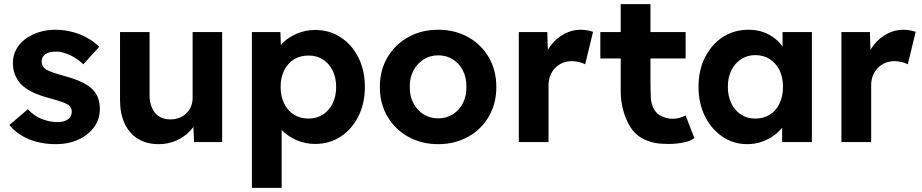

<svg xmlns="http://www.w3.org/2000/svg" viewBox="-20 -683 4432 923"><path d="M25 -82 114 -158Q144 -125 182 -110.5Q220 -96 258 -96Q273 -96 285.5 -99.5Q298 -103 307 -109.5Q316 -116 320.5 -125.5Q325 -135 325 -146Q325 -168 307 -180Q297 -186 276 -193.5Q255 -201 222 -210Q171 -223 135.5 -240.5Q100 -258 79 -280Q61 -301 51.5 -325.5Q42 -350 42 -380Q42 -416 58 -445.5Q74 -475 102.5 -496Q131 -517 168 -528.5Q205 -540 246 -540Q287 -540 326 -530Q365 -520 398.5 -501.5Q432 -483 457 -458L381 -374Q363 -391 340.5 -405Q318 -419 294 -427Q270 -435 251 -435Q234 -435 220.5 -432Q207 -429 198 -422.5Q189 -416 184.5 -407Q180 -398 180 -387Q180 -376 185.5 -366Q191 -356 201 -349Q212 -343 233.5 -335Q255 -327 292 -317Q340 -304 373.5 -288Q407 -272 427 -251Q444 -233 452 -210Q460 -187 460 -159Q460 -110 432.5 -72Q405 -34 357 -12Q309 10 249 10Q175 10 117.5 -14.5Q60 -39 25 -82Z M557 -203V-529H699V-226Q699 -190 711 -163.5Q723 -137 745 -123Q767 -109 799 -109Q822 -109 841.5 -116.5Q861 -124 875.5 -138Q890 -152 898 -171Q906 -190 906 -212V-529H1048V0H913L908 -109L934 -121Q922 -84 894 -54Q866 -24 827 -7Q788 10 743 10Q685 10 643.5 -15.5Q602 -41 579.5 -88.5Q557 -136 557 -203Z M1191 220V-529H1328L1332 -410L1306 -419Q1313 -451 1340.5 -478Q1368 -505 1409 -522Q1450 -539 1495 -539Q1564 -539 1618 -503.5Q1672 -468 1703 -406.5Q1734 -345 1734 -265Q1734 -186 1703 -124Q1672 -62 1618 -26.5Q1564 9 1495 9Q1449 9 1407.5 -8.5Q1366 -26 1337.5 -55Q1309 -84 1301 -117L1334 -131V220ZM1596 -265Q1596 -310 1579 -344Q1562 -378 1532.5 -397Q1503 -416 1463 -416Q1423 -416 1393 -397.5Q1363 -379 1346 -344.5Q1329 -310 1329 -265Q1329 -220 1346 -185.5Q1363 -151 1393 -132Q1423 -113 1463 -113Q1502 -113 1532 -132Q1562 -151 1579 -185.5Q1596 -220 1596 -265Z M1806 -265Q1806 -345 1842.5 -407Q1879 -469 1942.5 -504.5Q2006 -540 2087 -540Q2167 -540 2230.5 -504.5Q2294 -469 2330 -407Q2366 -345 2366 -265Q2366 -185 2330 -123Q2294 -61 2230.5 -25.5Q2167 10 2087 10Q2006 10 1942.5 -25.5Q1879 -61 1842.5 -123Q1806 -185 1806 -265ZM2222 -265Q2223 -309 2205.5 -343.5Q2188 -378 2157 -397.5Q2126 -417 2087 -417Q2047 -417 2016 -397Q1985 -377 1967 -343Q1949 -309 1950 -265Q1949 -222 1967 -187.5Q1985 -153 2016 -133.5Q2047 -114 2087 -114Q2126 -114 2157 -133.5Q2188 -153 2205.5 -187.5Q2223 -222 2222 -265Z M2474 0V-529H2611L2616 -359L2592 -394Q2604 -435 2631 -468.5Q2658 -502 2694.5 -521Q2731 -540 2771 -540Q2788 -540 2804 -537Q2820 -534 2831 -530L2793 -374Q2782 -380 2764.5 -384.5Q2747 -389 2729 -389Q2705 -389 2684.5 -380.5Q2664 -372 2649 -356.5Q2634 -341 2625.5 -320Q2617 -299 2617 -274V0Z M3077 -13Q3023 -38 2994.5 -101.5Q2966 -165 2964 -236V-402H2866V-529H2964V-663H3107V-529H3276V-402H3107V-300Q3107 -249 3109 -208Q3112 -181 3122.5 -161Q3133 -141 3149 -131Q3179 -112 3214 -112Q3245 -112 3276 -128L3318 -19Q3300 -5 3265.5 2Q3231 9 3195 9Q3157 9 3131 4.5Q3105 0 3077 -13Z M3338 -266Q3338 -346 3369.5 -408Q3401 -470 3455 -505Q3509 -540 3578 -540Q3617 -540 3649.5 -528.5Q3682 -517 3706.5 -497Q3731 -477 3748 -451Q3765 -425 3772 -395L3742 -400V-529H3883V0H3740V-127L3772 -130Q3764 -102 3746 -77Q3728 -52 3701.5 -32.5Q3675 -13 3642 -1.5Q3609 10 3572 10Q3506 10 3453 -26Q3400 -62 3369 -124Q3338 -186 3338 -266ZM3744 -266Q3744 -311 3727.5 -345Q3711 -379 3681 -398.5Q3651 -418 3611 -418Q3572 -418 3542.5 -398.5Q3513 -379 3496 -345Q3479 -311 3479 -266Q3479 -220 3496 -185.5Q3513 -151 3542.5 -132Q3572 -113 3611 -113Q3651 -113 3681 -132Q3711 -151 3727.5 -185.5Q3744 -220 3744 -266Z M4025 0V-529H4162L4167 -359L4143 -394Q4155 -435 4182 -468.5Q4209 -502 4245.5 -521Q4282 -540 4322 -540Q4339 -540 4355 -537Q4371 -534 4382 -530L4344 -374Q4333 -380 4315.5 -384.5Q4298 -389 4280 -389Q4256 -389 4235.5 -380.5Q4215 -372 4200 -356.5Q4185 -341 4176.5 -320Q4168 -299 4168 -274V0Z"/></svg>

Font: Mach SemiBold
Style: Regular
Weight: 600
Version: Version 1.002